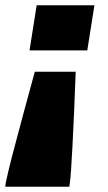

<svg xmlns="http://www.w3.org/2000/svg" viewBox="-31 -530 409 728"><path d="M81 -339 108 -510H327L300 -339ZM-11 178 -9 162Q-7 151 2 113.5Q11 76 26 20Q41 -36 60 -107.5Q79 -179 101 -258H256Q253 -179 250 -107.5Q247 -36 244 20Q241 76 238.5 113.5Q236 151 234 162L232 178Z"/></svg>

Font: Azeri Sans Black
Style: Italic
Weight: 900
Designer: Hector Gatti & Omnibus-Type (original fonts) / Cristiano Sobral (main changes and remastering)
Foundry: Omnibus-Type
Version: Version 0.07;August 21, 2020;FontCreator 13.0.0.2681 64-bit;